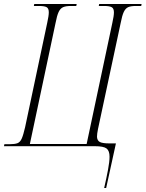

<svg xmlns="http://www.w3.org/2000/svg" viewBox="-42 -734 731 964"><path d="M481 210Q493 158 500.5 117.5Q508 77 508 53Q508 23 493 11.5Q478 0 434 0H-22L-20 -10H7Q32 -10 45.5 -15Q59 -20 67 -38Q75 -56 84 -95L195 -619Q203 -655 203 -672Q203 -692 192 -698Q181 -704 155 -704H128L130 -714H343L341 -704H313Q289 -704 275 -698Q261 -692 252.5 -674Q244 -656 237 -619L108 -11H393L522 -619Q526 -637 528 -650Q530 -663 530 -672Q530 -692 518.5 -698Q507 -704 482 -704H454L456 -714H669L667 -704H639Q615 -704 601.5 -698Q588 -692 579.5 -674Q571 -656 564 -619L450 -86Q445 -62 445 -47Q446 -28 459.5 -21Q473 -14 507 -14H540L491 210Z"/></svg>

Font: Noto Serif Display Condensed ExtraLight
Style: Italic
Weight: 200
Width: 3
Italic angle: -12°
Designer: Monotype Design Team
Foundry: Monotype Imaging Inc.
Version: Version 2.009